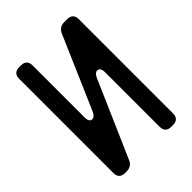

<svg xmlns="http://www.w3.org/2000/svg" viewBox="-209 -812 922 922"><g transform="rotate(-45 252.5 -350.5)"><path d="M90 9H101Q134 9 147 -21L317 -410Q328 -434 343 -434Q364 -434 364 -400V-31Q364 9 404 9H415Q455 9 455 -31V-670Q455 -710 415 -710H395Q363 -710 349 -680L188 -309Q177 -285 161 -285Q141 -285 141 -318V-670Q141 -710 101 -710H90Q50 -710 50 -670V-31Q50 9 90 9Z"/></g></svg>

Font: WDXL Lubrifont TC
Style: Regular
Weight: 400
Designer: [WDXL Lubrifont] Copyright 2020-2022 (c) NightFurySL2001, Skr-ZERO; [ZCOOL QingKe HuangYou] Copyright 2018-2022 (c) The 
Version: Version 2.001;hotconv 1.1.1;makeotfexe 2.6.0